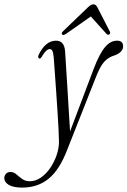

<svg xmlns="http://www.w3.org/2000/svg" viewBox="-150 -626 592 892"><path d="M286 -308Q312.5 -377 337.8 -407Q363 -437 393.5 -437Q422 -437 422 -411Q422 -384 383.5 -369Q353 -360.5 333.5 -338.2Q314 -316 294.5 -265L163 68Q127 162.5 76.2 204Q25.5 245.5 -46.5 245.5Q-88 245.5 -109 233Q-130 220.5 -130 202Q-130 189.5 -122.2 181.2Q-114.5 173 -101 173Q-86.5 173 -74.2 183.8Q-62 194.5 -47.2 205.2Q-32.5 216 -11 216Q15.5 216 40 199Q64.5 182 83.2 154.5Q102 127 113 95Q124 63 124 33Q124 15.5 122.2 -20.5Q120.5 -56.5 117.5 -102.5Q114.5 -148.5 111.2 -196.8Q108 -245 104.8 -288Q101.5 -331 99.5 -360Q97.5 -381.5 93.2 -389.8Q89 -398 81 -398Q65 -398 44 -362.5Q37.5 -351.5 31.5 -354.5Q24 -358 30 -372Q61.5 -437 110.5 -437Q149 -437 152.5 -387Q154 -361 156.8 -318Q159.5 -275 162.8 -223.2Q166 -171.5 169.2 -117.5Q172.5 -63.5 175.5 -15.5ZM156.5 -468.5Q143.5 -460 138.5 -466Q134 -472 142.5 -480.5L258.5 -592Q273 -606 283.5 -606Q295.5 -606 302.5 -592L360 -480Q364.5 -471 357.5 -466Q351 -461.5 344 -469.5L272 -549.5Z"/></svg>

Font: Fraunces 144pt Soft Light
Style: Italic
Weight: 300
Italic angle: -16°
Version: Version 1.000;[b76b70a41]